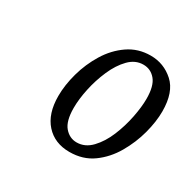

<svg xmlns="http://www.w3.org/2000/svg" viewBox="-88 -810 523 518"><g transform="rotate(30 173.5 -550.5)"><path d="M184 -383Q138 -383 110.5 -413.5Q83 -444 83 -499Q83 -533 93.5 -571Q104 -609 124.5 -642.5Q145 -676 175.5 -697Q206 -718 245 -718Q286 -718 316.5 -690.5Q347 -663 347 -603Q347 -571 337 -533.5Q327 -496 307 -461.5Q287 -427 256.5 -405Q226 -383 184 -383ZM188 -415Q214 -415 234 -436Q254 -457 267 -488.5Q280 -520 286.5 -553Q293 -586 293 -611Q293 -651 278 -669Q263 -687 240 -687Q215 -687 195.5 -667Q176 -647 162.5 -616Q149 -585 142 -552Q135 -519 135 -492Q135 -451 150.5 -433Q166 -415 188 -415Z"/></g></svg>

Font: Noto Serif ExtraCondensed Light
Style: Italic
Weight: 300
Width: 2
Italic angle: -12°
Designer: Monotype Design Team
Foundry: Monotype Imaging Inc.
Version: Version 2.014; ttfautohint (v1.8.4.7-5d5b)